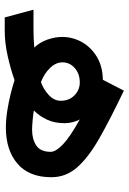

<svg xmlns="http://www.w3.org/2000/svg" viewBox="114 -658 544 812"><g transform="rotate(90 386.0 -252.0)"><path d="M21 -121.6H102.1Q143.1 -121.6 181.2 -125Q159.2 -147.5 147.7 -179.9Q136.2 -212.4 136.2 -242.7Q136.2 -287.6 158.2 -326.7Q180.2 -365.7 220.7 -389.9Q261.2 -414.1 317.4 -415L363.3 -503.9Q482.9 -446.8 564.5 -400.4Q646 -354 687.7 -306.4Q729.5 -258.8 729.5 -197.3Q729.5 -103 672.4 -54Q615.2 -4.9 520 -4.9Q485.8 -4.9 448.5 -10.7Q411.1 -16.6 377.2 -25.1Q343.3 -33.7 318.8 -41.5Q275.4 -25.9 218.8 -12.9Q162.1 0 108.4 0H53.7ZM447.3 -123Q469.2 -119.6 492.2 -117.7Q515.1 -115.7 528.8 -115.7Q568.8 -115.7 595.5 -133.5Q622.1 -151.4 622.1 -194.3Q622.1 -215.8 591.3 -245.6Q560.5 -275.4 485.4 -317.4Q501 -286.6 501 -252.9Q501 -211.9 486.6 -180.2Q472.2 -148.4 447.3 -123ZM243.7 -243.7Q243.7 -215.8 268.1 -190.9Q292.5 -166 327.1 -153.3Q356.4 -163.1 381.3 -185.8Q406.2 -208.5 406.2 -237.3Q406.2 -272 383.5 -294.7Q360.8 -317.4 328.1 -317.4Q292.5 -317.4 268.1 -296.4Q243.7 -275.4 243.7 -243.7Z"/></g></svg>

Font: Vazirmatn UI NL SemiBold
Style: Regular
Weight: 600
Designer: Saber Rastikerdar
Foundry: Saber Rastikerdar
Version: Version 33.003